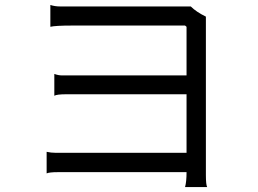

<svg xmlns="http://www.w3.org/2000/svg" viewBox="-20 -743 1040 774"><path d="M810 -676Q771 -695 749 -717H222Q201 -717 183 -723V-635Q203 -640 271 -640H726L732 -635V-439H230Q215 -439 199 -445V-357Q209 -363 248 -363H732V-127H204Q186 -127 168 -131V-44Q179 -49 213 -49H732Q732 -10 726 11H815Q810 1 810 -37Z"/></svg>

Font: Sawarabi Gothic
Style: Regular
Weight: 400
Designer: mshio (mshio@users.sourceforge.jp)
Version: Version 20141215